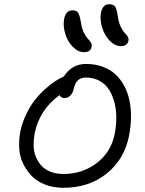

<svg xmlns="http://www.w3.org/2000/svg" viewBox="-20 -974 691 916"><path d="M557.1 -753.9Q528.3 -753.9 503.4 -779.8Q478.5 -805.7 467 -843Q455.6 -880.4 461.9 -914.1Q470.2 -954.1 502 -954.1Q520.5 -954.1 528.8 -942.9Q537.1 -931.6 542 -896Q545.9 -867.7 555.7 -847.2Q565.4 -826.7 574.2 -818.1Q583 -809.6 588.9 -800Q594.7 -790.5 592.8 -779.8Q587.4 -753.9 557.1 -753.9ZM380.9 -725.1Q352.1 -725.1 327.1 -750.7Q302.2 -776.4 291 -813.7Q279.8 -851.1 286.1 -884.8Q294.4 -924.8 326.2 -924.8Q344.2 -924.8 352.1 -914.1Q359.9 -903.3 366.2 -867.2Q370.1 -838.9 380.1 -818.4Q390.1 -797.9 398.9 -789.3Q407.7 -780.8 413.6 -771.2Q419.4 -761.7 417 -751Q412.6 -725.1 380.9 -725.1ZM282.2 -78.1Q235.4 -78.1 196.3 -93Q157.2 -107.9 132.3 -133.3Q107.4 -158.7 90.8 -192.6Q74.2 -226.6 71.8 -264.6Q69.3 -302.7 76.2 -342.8Q85 -386.7 104.2 -427.2Q123.5 -467.8 146 -496.3Q168.5 -524.9 195.1 -548.8Q221.7 -572.8 243.4 -586.7Q265.1 -600.6 284.2 -608.9Q323.2 -668.9 390.1 -668.9Q433.1 -668.9 468.5 -656.2Q503.9 -643.6 529.3 -620.6Q554.7 -597.7 572 -565.7Q589.4 -533.7 597.4 -495.4Q605.5 -457 605 -413.6Q604.5 -370.1 595.2 -324.2Q573.7 -214.8 489.5 -146.5Q405.3 -78.1 282.2 -78.1ZM145 -335.9Q140.1 -307.1 140.4 -279.5Q140.6 -252 150.6 -227.3Q160.6 -202.6 177 -184.1Q193.4 -165.5 220.7 -154.8Q248 -144 283.2 -144Q373 -144 441.4 -196Q509.8 -248 526.9 -334Q534.7 -372.6 534.9 -410.4Q535.2 -448.2 526.4 -483.4Q517.6 -518.6 500.7 -545.4Q483.9 -572.3 455.3 -588.1Q426.8 -604 389.2 -604Q342.8 -604 332 -550.8Q327.6 -529.8 315.2 -517.8Q302.7 -505.9 288.1 -505.9Q272 -505.9 264.2 -520Q168 -451.2 145 -335.9Z"/></svg>

Font: Shantell Sans Irregular Bouncy
Style: Italic
Weight: 300
Italic angle: -11.31°
Designer: Stephen Nixon, Anya Danilova, Shantell Martin
Foundry: Arrow Type
Version: Version 1.006;[9816181b4]